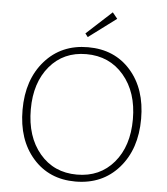

<svg xmlns="http://www.w3.org/2000/svg" viewBox="-60 -947 876 1009"><g transform="rotate(5 378.5 -442.5)"><path d="M374 -753 360 -771 494 -894 520 -862ZM375 9Q236 9 151 -88Q66 -185 66 -343Q66 -502 153 -601Q240 -700 381 -700Q521 -700 606 -603.5Q691 -507 691 -349Q691 -189 604 -90Q517 9 375 9ZM380 -28Q501 -28 574.5 -114.5Q648 -201 648 -343Q648 -486 572.5 -574.5Q497 -663 375 -663Q255 -663 182 -576.5Q109 -490 109 -349Q109 -205 183.5 -116.5Q258 -28 380 -28Z"/></g></svg>

Font: Cantarell Light
Style: Regular
Weight: 300
Designer: Dave Crossland, Nikolaus Waxweiler, Florian Fecher, Jacques Le Bailly, Eben Sorkin, Alexei Vanyashin, Alexios Zavras, Em
Version: Version 0.303